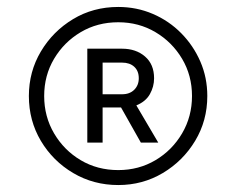

<svg xmlns="http://www.w3.org/2000/svg" viewBox="-20 -804 679 552"><path d="M320 -272Q390 -272 448 -306.5Q506 -341 541 -399Q576 -457 576 -528Q576 -581 556 -627Q536 -673 501 -708.5Q466 -744 419.5 -764Q373 -784 320 -784Q248 -784 190 -749Q132 -714 97.5 -656Q63 -598 63 -528Q63 -457 97.5 -399Q132 -341 190.5 -306.5Q249 -272 320 -272ZM320 -315Q260 -315 212 -343.5Q164 -372 135.5 -420.5Q107 -469 107 -528Q107 -587 135.5 -635Q164 -683 212 -711.5Q260 -740 320 -740Q379 -740 427 -711.5Q475 -683 503.5 -635Q532 -587 532 -528Q532 -469 503.5 -420.5Q475 -372 427 -343.5Q379 -315 320 -315ZM231 -394H275V-495H328L385 -394H435L372 -501Q399 -512 411 -533.5Q423 -555 423 -579Q423 -619 397 -641.5Q371 -664 331 -664H231ZM275 -533V-624H331Q353 -624 366 -612Q379 -600 379 -579Q379 -559 366 -546Q353 -533 331 -533Z"/></svg>

Font: Plus Jakarta Sans ExtraLight
Style: Regular
Weight: 200
Designer: Gumpita Rahayu
Foundry: Tokotype
Version: Version 2.004; ttfautohint (v1.8.3)